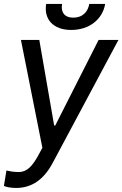

<svg xmlns="http://www.w3.org/2000/svg" viewBox="-28 -748 620 973"><path d="M53.6 204.5C130.7 204.5 192.5 164.8 239.3 77.1L572.1 -545.5H471.6L252.1 -112.2H246.4L171.2 -545.5H78.1L186.8 1.1L164.4 42.3C132.8 99.8 105.1 122.2 71 123.6C47.2 123.9 34.1 122.5 4.6 116.1L-8.2 194.2C0.7 198.9 24.5 204.5 53.6 204.5ZM206 -728C193.2 -650.6 241.8 -596.2 332.7 -596.2C425.1 -596.2 491.8 -650.6 505 -728H424.4C418.3 -691.4 393.5 -658.7 343.4 -658.7C293.7 -658.7 280.2 -691.4 286.6 -728Z"/></svg>

Font: Margiela Sans Text
Style: Italic
Weight: 400
Italic angle: -9.39999°
Designer: Stefan Endress, Andreas Faust
Version: Version 1.100;FEAKit 1.0